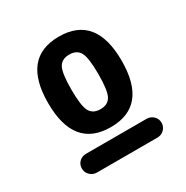

<svg xmlns="http://www.w3.org/2000/svg" viewBox="-135 -850 771 795"><g transform="rotate(-30 250.0 -453.0)"><path d="M199.7 -416Q213.9 -389.6 250 -389.6Q286.1 -389.6 300.3 -416Q314.5 -442.4 314.5 -520Q314.5 -597.7 300.3 -624Q286.1 -650.4 250 -650.4Q213.9 -650.4 199.7 -624Q185.5 -597.7 185.5 -520Q185.5 -442.4 199.7 -416ZM74.2 -520Q74.2 -736.3 250 -736.3Q425.8 -736.3 425.8 -520Q425.8 -303.7 250 -303.7Q74.2 -303.7 74.2 -520ZM394.5 -259.8Q413.1 -259.8 426.8 -247.1Q440.4 -234.4 440.4 -215.3Q440.4 -196.3 427.2 -183.1Q414.1 -169.9 394.5 -169.9H105.5Q86.9 -169.9 73.2 -183.1Q59.6 -196.3 59.6 -215.3Q59.6 -234.4 72.8 -247.1Q85.9 -259.8 105.5 -259.8Z"/></g></svg>

Font: Rounded-X Mgen+ 1m bold
Style: Bold
Weight: 700
Designer: [Source Han Sans]
Ryoko NISHIZUKA  (kana & ideographs); Paul D. Hunt (Latin, Greek & Cyrillic); Wenlong ZHANG  (bopomofo
Version: Version 1.059.20150602